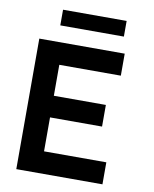

<svg xmlns="http://www.w3.org/2000/svg" viewBox="-94 -943 813 1014"><g transform="rotate(10 312.5 -436.0)"><path d="M64 0V-700H522V-582H192V-416H471V-300H192V-118H526V0ZM161 -788V-872H502V-788Z"/></g></svg>

Font: Our Lexend Medium
Style: Regular
Weight: 500
Designer: Bonnie Shaver-Troup, Thomas Jockin
Foundry: Lexend
Version: Version 1.007